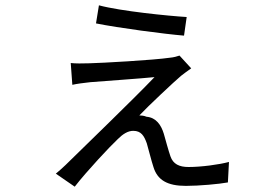

<svg xmlns="http://www.w3.org/2000/svg" viewBox="-20 -656 1040 722"><path d="M352 -636 341 -568C425 -551 599 -528 672 -522L682 -592C615 -596 434 -614 352 -636ZM699 -399 655 -447C647 -444 632 -440 619 -439C559 -430 361 -419 316 -418C291 -417 263 -417 246 -419L252 -337C269 -341 293 -344 320 -347C368 -351 514 -361 561 -366C480 -281 302 -110 226 -35C210 -20 201 -12 190 -3L261 46C306 -12 394 -106 423 -133C442 -152 461 -164 481 -164C511 -164 522 -145 532 -117C538 -97 549 -52 557 -28C572 21 609 43 679 43C729 43 805 36 837 30L841 -47C804 -37 737 -28 689 -28C654 -28 631 -39 621 -68C614 -88 603 -128 596 -153C586 -186 567 -214 531 -217C522 -221 511 -222 504 -222C537 -257 636 -350 661 -371C670 -378 686 -390 699 -399Z"/></svg>

Font: Noto Sans JP Regular
Style: Regular
Weight: 400
Designer: Ryoko NISHIZUKA (kana & ideographs); Paul D. Hunt (Latin, Greek & Cyrillic); Wenlong ZHANG (bopomofo); Sandoll Communica
Foundry: Adobe Systems Incorporated
Version: Version 1.004;PS 1.004;hotconv 1.0.82;makeotf.lib2.5.63406